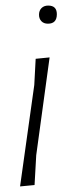

<svg xmlns="http://www.w3.org/2000/svg" viewBox="-20 -665 251 689"><path d="M153 -645Q184 -645 184 -614Q184 -580 152 -580Q137 -580 128.5 -589Q120 -598 120 -612Q120 -627 129 -636Q138 -645 153 -645ZM158 -459 110 -108 104 -1 52 4 103 -360 108 -454Z"/></svg>

Font: Alegreya Sans SC Light
Style: Italic
Weight: 300
Italic angle: -7°
Designer: Juan Pablo del Peral
Foundry: Huerta Tipografica
Version: Version 2.007